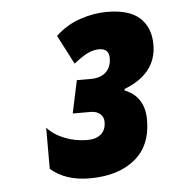

<svg xmlns="http://www.w3.org/2000/svg" viewBox="-40 -891 468 520"><g transform="rotate(-5 193.5 -630.5)"><path d="M78 -443V-555Q96 -535 125 -523.5Q154 -512 187 -512Q210 -512 223.5 -523.5Q237 -535 237 -557Q237 -570 227.5 -578.5Q218 -587 201 -587H153L172 -676H211Q237 -676 251.5 -690Q266 -704 266 -728Q266 -754 239 -754Q223 -754 207 -746Q191 -738 170 -721L129 -800Q159 -828 196 -840.5Q233 -853 269 -853Q330 -853 358.5 -826.5Q387 -800 387 -754Q387 -675 299 -641L298 -637Q352 -616 352 -552Q352 -482 306.5 -445Q261 -408 184 -408Q118 -408 78 -443Z"/></g></svg>

Font: Noto Sans UI CondBlack
Style: Italic
Weight: 900
Width: 3
Italic angle: -12°
Designer: Monotype Design Team
Foundry: Monotype Imaging Inc.
Version: Version 1.001